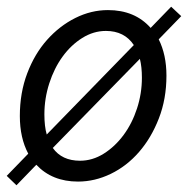

<svg xmlns="http://www.w3.org/2000/svg" viewBox="-20 -528 559 571"><path d="M137 -88Q164 -50 218 -50Q255 -50 288.5 -71Q322 -92 347.5 -126.5Q373 -161 387.5 -205.5Q402 -250 402 -297Q402 -329 396 -353ZM378 -394Q350 -436 295 -436Q258 -436 224.5 -415Q191 -394 166 -359.5Q141 -325 126.5 -280Q112 -235 112 -188Q112 -152 119 -128ZM452 -411Q475 -365 475 -303Q475 -234 452.5 -176Q430 -118 393.5 -76Q357 -34 309.5 -11Q262 12 212 12Q135 12 88 -38L29 23L0 -5L64 -71Q39 -118 39 -183Q39 -252 61 -310Q83 -368 120 -409.5Q157 -451 204 -474.5Q251 -498 301 -498Q381 -498 428 -445L489 -508L519 -480Z"/></svg>

Font: mr_Source Sans Pro
Style: Italic
Weight: 400
Italic angle: -11°
Designer: Paul D. Hunt
Foundry: Adobe Systems Incorporated
Version: Version 1.036;July 10, 2024;FontCreator 11.5.0.2430 64-bit